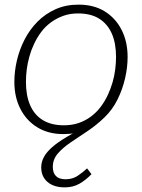

<svg xmlns="http://www.w3.org/2000/svg" viewBox="-20 -567 613 829"><path d="M158 156Q158 133 169 112Q180 91 204 69.5Q228 48 268.5 24Q309 0 369 -28L354 -8Q332 2 307 7Q282 12 254 12Q189 12 141.5 -17Q94 -46 68 -97Q42 -148 42 -213Q42 -259 53 -306Q64 -353 86 -396Q108 -439 141.5 -473Q175 -507 219.5 -527Q264 -547 319 -547Q385 -547 432 -518Q479 -489 505 -438Q531 -387 531 -321Q531 -276 520 -228.5Q509 -181 487.5 -137.5Q466 -94 432 -61Q397 -27 358 -1Q319 25 285 48Q251 71 229.5 96Q208 121 208 154Q208 179 221.5 193Q235 207 263 207Q293 207 315.5 192Q338 177 356 160L375 185Q350 211 322.5 226.5Q295 242 260 242Q212 242 185 218.5Q158 195 158 156ZM446 -158Q458 -184 466 -211.5Q474 -239 477.5 -267.5Q481 -296 481 -321Q481 -381 462.5 -422.5Q444 -464 408 -486.5Q372 -509 317 -509Q282 -509 253 -498.5Q224 -488 200 -470.5Q176 -453 158 -429Q140 -405 127 -377Q115 -352 107 -323.5Q99 -295 95.5 -267.5Q92 -240 92 -213Q92 -154 110.5 -112Q129 -70 165.5 -48Q202 -26 256 -26Q291 -26 320 -36Q349 -46 373 -64Q397 -82 415 -106Q433 -130 446 -158Z"/></svg>

Font: Roboto Serif 20pt Thin
Style: Italic
Weight: 250
Italic angle: -10°
Version: Version 1.007